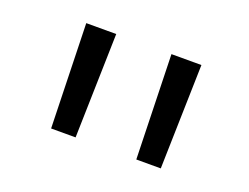

<svg xmlns="http://www.w3.org/2000/svg" viewBox="-64 -852 747 575"><g transform="rotate(20 310.0 -564.0)"><path d="M213.5 -397.5 222 -730H126.5L135.5 -397.5ZM485 -397.5 493.5 -730H398L407 -397.5Z"/></g></svg>

Font: FontWithASyntaxHighlighterNightOwl
Style: Regular
Weight: 400
Designer: Riley Cran & the Lettermatic Team
Foundry: Lettermatic
Version: Version 1.000 (FontWithASyntaxHighlighterNightOwl)